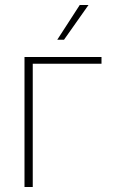

<svg xmlns="http://www.w3.org/2000/svg" viewBox="-20 -748 474 768"><path d="M78 0V-520H386V-493H111V0ZM209 -589 299 -728H334L236 -589Z"/></svg>

Font: Murecho ExtraLight
Style: Regular
Weight: 200
Designer: Neil Summerour
Foundry: Positype
Version: Version 1.010; ttfautohint (v1.8.3)